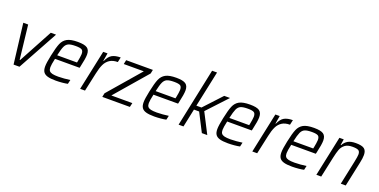

<svg xmlns="http://www.w3.org/2000/svg" viewBox="-18 -1515 4536 2296"><g transform="rotate(20 2249.5 -367.5)"><path d="M143 0 81 -510H143L192 -78H198L431 -510H498L218 0Z M505 -109Q505 -155 526 -254Q549 -364 571 -416Q593 -468 638.5 -493Q684 -518 774 -518Q860 -518 894 -494Q928 -470 928 -412Q928 -363 903 -255L898 -234H585Q567 -154 567 -121Q567 -91 579 -75.5Q591 -60 618 -53.5Q645 -47 694 -47Q727 -47 769 -50.5Q811 -54 844 -59L832 -6Q806 0 763.5 4Q721 8 682 8Q615 8 577 -3Q539 -14 522 -39Q505 -64 505 -109ZM847 -283 851 -300Q856 -327 860.5 -353.5Q865 -380 865 -396Q865 -438 843.5 -450.5Q822 -463 767 -463Q705 -463 675.5 -450Q646 -437 629.5 -401.5Q613 -366 595 -283Z M1098 -510H1153L1136 -409H1141Q1169 -473 1210 -495.5Q1251 -518 1318 -518L1304 -455Q1242 -455 1202.5 -429Q1163 -403 1141 -357Q1119 -311 1104 -239L1052 0H990Z M1272 0 1282 -49 1634 -457H1379L1390 -510H1730L1720 -461L1368 -53H1635L1623 0Z M1758 -109Q1758 -155 1779 -254Q1802 -364 1824 -416Q1846 -468 1891.5 -493Q1937 -518 2027 -518Q2113 -518 2147 -494Q2181 -470 2181 -412Q2181 -363 2156 -255L2151 -234H1838Q1820 -154 1820 -121Q1820 -91 1832 -75.5Q1844 -60 1871 -53.5Q1898 -47 1947 -47Q1980 -47 2022 -50.5Q2064 -54 2097 -59L2085 -6Q2059 0 2016.5 4Q1974 8 1935 8Q1868 8 1830 -3Q1792 -14 1775 -39Q1758 -64 1758 -109ZM2100 -283 2104 -300Q2109 -327 2113.5 -353.5Q2118 -380 2118 -396Q2118 -438 2096.5 -450.5Q2075 -463 2020 -463Q1958 -463 1928.5 -450Q1899 -437 1882.5 -401.5Q1866 -366 1848 -283Z M2243 0 2399 -743H2462L2365 -286H2430L2638 -510H2712L2476 -257L2608 0H2539L2420 -232H2354L2305 0Z M2696 -109Q2696 -155 2717 -254Q2740 -364 2762 -416Q2784 -468 2829.5 -493Q2875 -518 2965 -518Q3051 -518 3085 -494Q3119 -470 3119 -412Q3119 -363 3094 -255L3089 -234H2776Q2758 -154 2758 -121Q2758 -91 2770 -75.5Q2782 -60 2809 -53.5Q2836 -47 2885 -47Q2918 -47 2960 -50.5Q3002 -54 3035 -59L3023 -6Q2997 0 2954.5 4Q2912 8 2873 8Q2806 8 2768 -3Q2730 -14 2713 -39Q2696 -64 2696 -109ZM3038 -283 3042 -300Q3047 -327 3051.5 -353.5Q3056 -380 3056 -396Q3056 -438 3034.5 -450.5Q3013 -463 2958 -463Q2896 -463 2866.5 -450Q2837 -437 2820.5 -401.5Q2804 -366 2786 -283Z M3289 -510H3344L3327 -409H3332Q3360 -473 3401 -495.5Q3442 -518 3509 -518L3495 -455Q3433 -455 3393.5 -429Q3354 -403 3332 -357Q3310 -311 3295 -239L3243 0H3181Z M3511 -109Q3511 -155 3532 -254Q3555 -364 3577 -416Q3599 -468 3644.5 -493Q3690 -518 3780 -518Q3866 -518 3900 -494Q3934 -470 3934 -412Q3934 -363 3909 -255L3904 -234H3591Q3573 -154 3573 -121Q3573 -91 3585 -75.5Q3597 -60 3624 -53.5Q3651 -47 3700 -47Q3733 -47 3775 -50.5Q3817 -54 3850 -59L3838 -6Q3812 0 3769.5 4Q3727 8 3688 8Q3621 8 3583 -3Q3545 -14 3528 -39Q3511 -64 3511 -109ZM3853 -283 3857 -300Q3862 -327 3866.5 -353.5Q3871 -380 3871 -396Q3871 -438 3849.5 -450.5Q3828 -463 3773 -463Q3711 -463 3681.5 -450Q3652 -437 3635.5 -401.5Q3619 -366 3601 -283Z M4104 -510H4159L4147 -435H4153Q4174 -474 4210.5 -496Q4247 -518 4312 -518Q4389 -518 4419.5 -494.5Q4450 -471 4450 -416Q4450 -374 4437 -316L4370 0H4307L4371 -303Q4386 -375 4386 -400Q4386 -438 4364.5 -450.5Q4343 -463 4288 -463Q4227 -463 4193 -436.5Q4159 -410 4144 -370Q4129 -330 4114 -260L4058 0H3996Z"/></g></svg>

Font: Saira Semi Condensed Light
Style: Italic
Weight: 300
Width: 4
Italic angle: -12°
Designer: Hector Gatti with collaboration of the Omnibus-Type team
Foundry: Omnibus-Type
Version: Version 1.001; ttfautohint (v1.8)